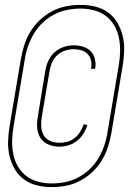

<svg xmlns="http://www.w3.org/2000/svg" viewBox="-20 -732 540 784"><path d="M191 32Q160 32 131 25Q102 18 78.5 1Q55 -16 40.5 -41Q26 -66 19 -95Q12 -124 13 -154.5Q14 -185 19 -216L65 -490Q70 -519 79 -547.5Q88 -576 104 -602.5Q120 -629 143 -650.5Q166 -672 193.5 -686.5Q221 -701 250.5 -706.5Q280 -712 309 -712Q340 -712 369 -705Q398 -698 421.5 -681Q445 -664 459.5 -639Q474 -614 481 -585Q488 -556 487 -525.5Q486 -495 481 -464L435 -190Q430 -161 421 -132.5Q412 -104 396 -77.5Q380 -51 357 -29.5Q334 -8 306.5 6.5Q279 21 249.5 26.5Q220 32 191 32ZM191 17Q218 17 246 11.5Q274 6 299.5 -7.5Q325 -21 346.5 -41.5Q368 -62 382.5 -87Q397 -112 406 -138.5Q415 -165 419 -192L465 -466Q470 -495 470.5 -523Q471 -551 465.5 -578Q460 -605 446.5 -628Q433 -651 412 -667Q391 -683 364 -690Q337 -697 309 -697Q282 -697 254 -691.5Q226 -686 200.5 -672.5Q175 -659 153.5 -638.5Q132 -618 117.5 -593Q103 -568 94 -541.5Q85 -515 81 -488L35 -214Q30 -185 29.5 -157Q29 -129 34.5 -102Q40 -75 53.5 -52Q67 -29 88 -13Q109 3 136 10Q163 17 191 17ZM222 -133Q199 -133 178.5 -141.5Q158 -150 146 -167.5Q134 -185 132 -207.5Q130 -230 134 -253L165 -443Q168 -463 177 -483Q186 -503 202.5 -518Q219 -533 239.5 -540Q260 -547 281 -547Q300 -547 318.5 -541.5Q337 -536 349.5 -523.5Q362 -511 367 -492.5Q372 -474 369 -454L368 -451H351L352 -454Q355 -470 351.5 -485.5Q348 -501 337 -512Q326 -523 311 -527Q296 -531 280 -531Q262 -531 244.5 -525Q227 -519 213 -506Q199 -493 192 -475.5Q185 -458 182 -440L150 -251Q147 -231 148.5 -212Q150 -193 159.5 -178Q169 -163 186 -156Q203 -149 223 -149Q239 -149 255.5 -153.5Q272 -158 285.5 -169Q299 -180 308 -195Q317 -210 322 -225L337 -221Q331 -203 320.5 -186Q310 -169 294 -156.5Q278 -144 259 -138.5Q240 -133 222 -133Z"/></svg>

Font: Iosevka Term Curly Thin
Style: Italic
Weight: 100
Italic angle: -9°
Designer: Belleve Invis
Foundry: Belleve Invis
Version: Version 32.3.0